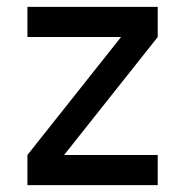

<svg xmlns="http://www.w3.org/2000/svg" viewBox="-20 -540 540 560"><path d="M60 0V-88L333 -432H60V-520H440V-432L167 -88H440V0Z"/></svg>

Font: Iosevka Term Semibold
Style: Regular
Weight: 600
Monospace: yes
Designer: Belleve Invis
Foundry: Belleve Invis
Version: Version 31.4.0